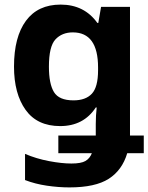

<svg xmlns="http://www.w3.org/2000/svg" viewBox="-20 -576 646 836"><path d="M193 -286Q193 -374 221.5 -404.5Q250 -435 297 -435Q407 -435 407 -282V-270Q407 -197 380 -168Q353 -139 300 -139Q237 -139 215 -175Q193 -211 193 -286ZM534 91H606V14H546V-546H420L408 -476H404Q347 -556 244 -556Q145 -556 93 -485.5Q41 -415 41 -286Q41 -168 91.5 -97.5Q142 -27 242 -27Q344 -27 397 -108H401Q399 -92 398 -72.5Q397 -53 397 -36V14H234V91H380Q371 114 352 125Q333 136 291 136Q249 136 193.5 125.5Q138 115 89 94V208Q133 225 184 232.5Q235 240 282 240Q395 240 453.5 202.5Q512 165 534 91Z"/></svg>

Font: Noto Sans Mono UI
Style: Bold
Weight: 700
Designer: Monotype Design team
Foundry: Monotype Imaging Inc.
Version: 1.000